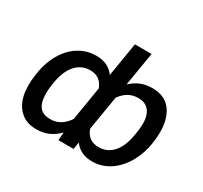

<svg xmlns="http://www.w3.org/2000/svg" viewBox="-150 -935 1219 1152"><g transform="rotate(30 459.5 -358.5)"><path d="M51.8 -265.6 53.3 -275.6Q62.1 -338.4 85 -389.6Q108 -440.7 141.7 -476.9Q175.4 -513.1 218.8 -532.8Q262.1 -552.6 311.4 -552.6Q356.5 -552.6 387.4 -537.1Q418.3 -521.7 438.9 -492.9L477.6 -727.3H593L554.3 -494Q584.5 -522.7 620.2 -537.6Q655.9 -552.6 701 -552.6Q799.7 -552.6 842.3 -477.3Q884.9 -401.6 866.8 -275.6L865.4 -265.6Q860.8 -232.2 849.8 -198.9Q838.8 -165.5 822.3 -134.8Q805.8 -104 783.6 -77.8Q761.4 -51.5 734.2 -32Q707 -12.4 674.7 -1.2Q642.4 9.9 605.8 9.9Q562.9 9.9 531.8 -5.3Q500.7 -20.6 480.5 -48.7L472.3 0H367.5L371.4 -55.4Q340.2 -23.1 303.1 -6.6Q266 9.9 219.1 9.9Q185.7 9.9 159.3 1.4Q132.8 -7.1 111.5 -25.6Q69.2 -62.1 54.7 -123Q40.1 -183.9 51.8 -265.6ZM497.9 -154.8Q508.9 -122.5 532.5 -103.3Q556.1 -84.2 596.6 -84.2Q631 -84.2 657.3 -98.2Q683.6 -112.2 702.4 -136.7Q721.2 -161.2 733 -194.4Q744.7 -227.6 750 -265.6L751.4 -275.6Q758.2 -314.6 757.1 -348.2Q756 -381.7 745 -406.2Q734 -430.8 712.5 -444.8Q691.1 -458.8 657.3 -458.8Q618.6 -458.8 588.6 -441.1Q558.6 -423.3 537.3 -392ZM164.8 -173.7Q166.9 -153.1 173.5 -136.5Q180 -120 191.6 -108.3Q203.1 -96.6 220.2 -90.4Q237.2 -84.2 259.9 -84.2Q301.1 -84.2 331.5 -103.7Q361.9 -123.2 383.2 -155.9L421.9 -389.6Q410.9 -421.2 387.1 -440Q363.3 -458.8 323.9 -458.8Q289.8 -458.8 263.3 -444.8Q236.9 -430.8 217.7 -406.2Q198.5 -381.7 186.4 -348.2Q174.4 -314.6 168.7 -275.6L167.3 -265.6Q163.4 -240.1 162.8 -217.5Q162.3 -195 164.8 -173.7Z"/></g></svg>

Font: Inter P Medium
Style: Italic
Weight: 500
Italic angle: 9.39999°
Designer: Rasmus Andersson
Foundry: rsms
Version: Version 3.018;git-588b23468